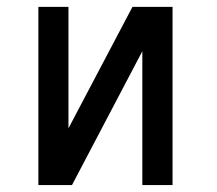

<svg xmlns="http://www.w3.org/2000/svg" viewBox="-20 -532 623 552"><path d="M90.3 0V-512.2H176.8V-163.1L360.8 -512.2H476.1V0H389.2V-384.8L187 0Z"/></svg>

Font: Cadman
Style: Regular
Weight: 400
Designer: Paul James MIller
Foundry: High-Logic / Made with FontCreator
Version: Version 2.114;March 28, 2021;FontCreator 13.0.0.2683 64-bit